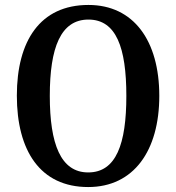

<svg xmlns="http://www.w3.org/2000/svg" viewBox="-20 -745 711 775"><path d="M336 10C520 10 623 -137 623 -358C623 -580 520 -725 337 -725C142 -725 48 -580 48 -359C48 -137 142 10 336 10ZM336 -49C225 -49 181 -164 181 -358C181 -553 225 -666 337 -666C449 -666 490 -553 490 -358C490 -164 449 -49 336 -49Z"/></svg>

Font: Noto Serif Georgian Condensed SemiBold
Style: Regular
Weight: 600
Width: 3
Designer: Monotype Design Team, Akaki Razmadze
Foundry: Google LLC
Version: Version 2.003